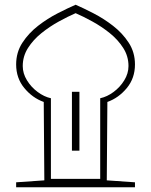

<svg xmlns="http://www.w3.org/2000/svg" viewBox="-20 -792 639 812"><path d="M48.3 0V-21L167.5 -29.3L165 -360.8Q117.2 -377.9 82.8 -419.7Q48.3 -461.4 48.3 -519.5Q48.3 -570.8 74.7 -611.3Q101.1 -651.9 141.1 -682.9Q181.2 -713.9 224.1 -735.8Q267.1 -757.8 299.8 -772Q332.5 -757.8 375.2 -735.8Q418 -713.9 458 -682.9Q498 -651.9 524.4 -611.3Q550.8 -570.8 550.8 -519.5Q550.8 -461.4 516.4 -419.7Q481.9 -377.9 434.1 -360.8L431.6 -29.3L550.8 -21V0ZM403.8 -35.6V-376.5Q433.1 -382.8 460.4 -403.1Q487.8 -423.3 505.6 -452.4Q523.4 -481.4 523.4 -512.7Q523.4 -554.2 501.2 -589.1Q479 -624 444.3 -651.9Q409.7 -679.7 371.1 -700.9Q332.5 -722.2 299.8 -736.3Q267.1 -722.2 228.5 -700.9Q189.9 -679.7 155.3 -651.9Q120.6 -624 98.4 -589.1Q76.2 -554.2 76.2 -512.7Q76.2 -481.4 94 -452.4Q111.8 -423.3 139.2 -403.1Q166.5 -382.8 195.3 -376.5V-35.6ZM284.2 -403.8H315.9V-154.8H284.2Z"/></svg>

Font: Pinar-DS3-FD Regular
Style: Regular
Weight: 400
Designer: Amin Abedi
Version: Version 3.000